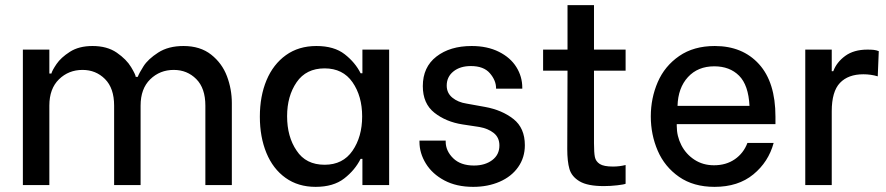

<svg xmlns="http://www.w3.org/2000/svg" viewBox="-20 -720 3449 747"><path d="M69 -527H172V-434H180Q183 -446 200 -471Q217 -496 252 -518.5Q287 -541 340 -541Q397 -541 434.5 -515Q472 -489 490 -459Q508 -429 508 -421H516Q521 -435 538.5 -462.5Q556 -490 595.5 -515.5Q635 -541 694 -541Q759 -541 801.5 -507.5Q844 -474 863 -423.5Q882 -373 882 -319V0H779V-309Q779 -377 743.5 -412.5Q708 -448 656 -448Q602 -448 564.5 -411.5Q527 -375 527 -309V0H424V-309Q424 -377 388.5 -412.5Q353 -448 301 -448Q247 -448 209.5 -411.5Q172 -375 172 -309V0H69Z M991 -266Q991 -346 1017 -408Q1043 -470 1092.5 -505.5Q1142 -541 1211 -541Q1280 -541 1321 -509Q1362 -477 1383 -435H1390V-527H1494V0H1390V-102H1383Q1361 -58 1319 -25.5Q1277 7 1208 7Q1140 7 1091 -28Q1042 -63 1016.5 -125Q991 -187 991 -266ZM1134 -134Q1170 -79 1243 -79Q1314 -79 1351.5 -133.5Q1389 -188 1389 -267Q1389 -346 1351.5 -400Q1314 -454 1243 -454Q1171 -454 1134 -400Q1097 -346 1097 -268Q1097 -188 1134 -134Z M1612 -168V-173H1714V-169Q1714 -133 1743 -104.5Q1772 -76 1824 -76Q1867 -76 1895 -97Q1923 -118 1923 -154Q1923 -185 1901 -202.5Q1879 -220 1845 -226L1779 -236Q1715 -246 1670 -281.5Q1625 -317 1625 -385Q1625 -459 1678 -500Q1731 -541 1815 -541Q1876 -541 1921 -518.5Q1966 -496 1989 -459Q2012 -422 2012 -379V-375H1910V-377Q1910 -407 1886 -435Q1862 -463 1812 -463Q1770 -463 1744 -442Q1718 -421 1718 -387Q1718 -358 1740 -340Q1762 -322 1795 -317L1867 -304Q1933 -292 1977.5 -257Q2022 -222 2022 -155Q2022 -107 1996 -70Q1970 -33 1924 -13Q1878 7 1821 7Q1756 7 1709 -18Q1662 -43 1637 -83.5Q1612 -124 1612 -168Z M2188 -527V-700H2291V-527H2414V-445H2291V-163Q2291 -126 2294.5 -109Q2298 -92 2313.5 -82Q2329 -72 2365 -72Q2390 -72 2414 -78V-5Q2407 -2 2381 1Q2355 4 2329 4Q2266 4 2235 -14.5Q2204 -33 2195.5 -62.5Q2187 -92 2187 -140L2188 -445H2093V-527Z M2512 -267Q2512 -338 2539 -400.5Q2566 -463 2622.5 -502Q2679 -541 2761 -541Q2869 -541 2933 -470.5Q2997 -400 2997 -266V-237H2613V-230Q2613 -190 2631 -155Q2649 -120 2682 -98.5Q2715 -77 2758 -77Q2805 -77 2839 -100.5Q2873 -124 2888 -164H2990Q2970 -90 2911 -41.5Q2852 7 2760 7Q2678 7 2622 -32Q2566 -71 2539 -133.5Q2512 -196 2512 -267ZM2616 -308H2896Q2892 -389 2855.5 -425.5Q2819 -462 2759 -462Q2695 -462 2656.5 -420Q2618 -378 2616 -308Z M3113 -527H3216V-443H3222Q3235 -478 3268.5 -502.5Q3302 -527 3355 -527Q3369 -527 3379 -526Q3389 -525 3399 -521L3395 -423Q3368 -431 3339 -431Q3280 -431 3248 -397.5Q3216 -364 3216 -287V0H3113Z"/></svg>

Font: Lopes Sans Medium
Style: Regular
Weight: 500
Designer: Gabriel Lam, Diego Maldonado
Foundry: TypeRant, Foresti Design
Version: Version 4.000